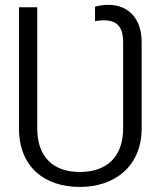

<svg xmlns="http://www.w3.org/2000/svg" viewBox="-20 -757 658 788"><path d="M307.9 10.3C447.8 10.3 561.4 -72.1 561.4 -230.5V-583.5C561.4 -682.9 505.3 -737.2 424.4 -737.2C404.5 -737.2 384.2 -733.7 370 -729.4V-669.7C380.7 -672.6 394.5 -673.7 405.2 -673.7C458.5 -673.7 485.4 -648.8 485.4 -583.5V-230.5C485.4 -110.4 415.1 -51.1 307.9 -51.1C201.7 -51.1 132.8 -109.7 132.8 -230.5V-727.3H57.9V-230.5C57.9 -71.4 163.4 10.3 307.9 10.3Z"/></svg>

Font: Karasuma Gothic
Style: Light
Weight: 300
Designer: Rasmus Andersson / Ryoko Nishizuka
Foundry: rsms
Version: Version 1.00